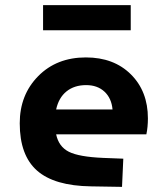

<svg xmlns="http://www.w3.org/2000/svg" viewBox="-20 -716 654 749"><path d="M383 -100 461 -97 456 13 335 11Q192 9 124.5 -50.5Q57 -110 57 -235Q57 -346 129 -419Q201 -492 315 -492Q424 -492 490.5 -426Q557 -360 557 -254Q557 -238 555.5 -222Q554 -206 551 -192H199Q209 -144 248.5 -124Q288 -104 383 -100ZM316 -384Q270 -384 239.5 -359.5Q209 -335 199 -289H419Q415 -333 387.5 -358.5Q360 -384 316 -384ZM490 -598H148V-696H490Z"/></svg>

Font: Intel One Mono
Style: Bold
Weight: 700
Monospace: yes
Designer: Fred Shallcrass
Foundry: Frere-Jones Type LLC
Version: Version 1.400;hotconv 1.1.0;makeotfexe 2.6.0;FJTRelease1.4